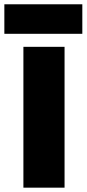

<svg xmlns="http://www.w3.org/2000/svg" viewBox="-65 -866 400 886"><path d="M-44.9 -846.2H314.9V-710H-44.9ZM43 -649.9H232.9V0H43Z"/></svg>

Font: Overused Grotesk Black
Style: Regular
Weight: 900
Version: Version 0.002